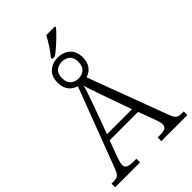

<svg xmlns="http://www.w3.org/2000/svg" viewBox="-277 -1069 1179 1179"><g transform="rotate(-45 312.5 -480.0)"><path d="M283 -842Q304 -868 325 -899.5Q346 -931 360 -960H436V-951Q424 -936 401.5 -913.5Q379 -891 353.5 -868.5Q328 -846 305 -830H283ZM-1 0V-32H19Q38 -32 49 -37.5Q60 -43 68.5 -59Q77 -75 88 -106L276 -601Q244 -609 223.5 -635.5Q203 -662 203 -704Q203 -758 235 -785.5Q267 -813 313 -813Q359 -813 391 -785.5Q423 -758 423 -704Q423 -663 403.5 -637Q384 -611 352 -602L548 -78Q558 -51 570 -41.5Q582 -32 607 -32H626V0H400V-32H426Q455 -32 467 -41Q479 -50 479 -68Q479 -78 474.5 -94Q470 -110 464 -125L426 -228H179L144 -134Q139 -120 132.5 -99Q126 -78 126 -67Q126 -48 140.5 -40Q155 -32 188 -32H215V0ZM313 -631Q343 -631 363.5 -648.5Q384 -666 384 -704Q384 -743 363.5 -760Q343 -777 313 -777Q283 -777 262.5 -760Q242 -743 242 -704Q242 -666 262.5 -648.5Q283 -631 313 -631ZM194 -266H411L351 -435Q337 -476 324 -513Q311 -550 303 -578Q297 -551 285 -517.5Q273 -484 260 -446Z"/></g></svg>

Font: Noto Serif SemiCondensed Light
Style: Regular
Weight: 300
Width: 4
Designer: Monotype Design Team
Foundry: Monotype Imaging Inc.
Version: Version 2.013